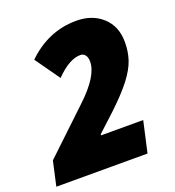

<svg xmlns="http://www.w3.org/2000/svg" viewBox="-160 -828 850 932"><g transform="rotate(-20 265.0 -362.0)"><path d="M0 -126 226 -340Q334 -442 334 -515Q334 -537 324.5 -549Q315 -561 300 -561Q242 -561 172 -489L82 -616Q193 -724 338 -724Q420 -724 472.5 -676Q525 -628 525 -546Q525 -497 511 -455Q497 -413 459.5 -364Q422 -315 352 -249L262 -166L261 -160H479L443 0H-28Z"/></g></svg>

Font: Noto Sans Display Black
Style: Italic
Weight: 900
Italic angle: -12°
Designer: Monotype Design team
Foundry: Monotype Imaging Inc.
Version: Version 1.000